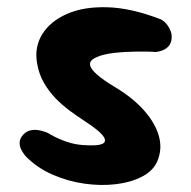

<svg xmlns="http://www.w3.org/2000/svg" viewBox="-20 -519 540 542"><path d="M220.5 -109.2Q269.8 -106.2 275.5 -118.6Q281.2 -131 249.8 -155.5Q235.8 -166.5 216.2 -179.1Q196.8 -191.8 175.9 -207.2Q155 -222.8 136.2 -242.2Q117.5 -261.8 103.5 -286.1Q89.5 -310.5 84.5 -341.5Q77 -386.2 99.2 -422.4Q121.5 -458.5 168.6 -479.5Q215.8 -500.5 283.5 -498.5Q351.2 -496.5 435 -464Q435 -464 440.4 -460.4Q445.8 -456.8 451.9 -449Q458 -441.2 462.1 -430.4Q466.2 -419.5 463.8 -405Q461.2 -393.5 454.4 -386.9Q447.5 -380.2 439.2 -377Q431 -373.8 424.9 -373Q418.8 -372.2 418.8 -372.2Q418.8 -372.2 412 -372.8Q405.2 -373.2 393.8 -373.4Q382.2 -373.5 367.1 -373.4Q352 -373.2 335.5 -372.4Q319 -371.5 302.1 -369.6Q285.2 -367.8 269.8 -363.8Q251.2 -358.2 241.8 -351.5Q232.2 -344.8 234.5 -334.2Q236.8 -323.8 253.5 -308.8Q270.2 -293.8 305.2 -272.8Q355.2 -242.8 386.8 -207.1Q418.2 -171.5 428.5 -134.9Q438.8 -98.2 423.8 -63.2Q412.5 -37 381.4 -20.6Q350.2 -4.2 307.8 0.9Q265.2 6 218.6 -0.5Q172 -7 128 -26.2Q84 -45.5 52 -78.5Q52 -78.5 47.8 -84Q43.5 -89.5 39.2 -98.2Q35 -107 35.5 -117.6Q36 -128.2 45.5 -138.8Q54.5 -148.5 66.1 -151Q77.8 -153.5 88.9 -151.5Q100 -149.5 107.2 -146.8Q114.5 -144 114.5 -144Q114.5 -144 122.9 -139.1Q131.2 -134.2 146.1 -127.4Q161 -120.5 180.2 -115.2Q199.5 -110 220.5 -109.2Z"/></svg>

Font: Sour Gummy Black
Style: Regular
Weight: 900
Version: Version 1.000